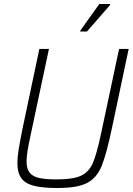

<svg xmlns="http://www.w3.org/2000/svg" viewBox="-20 -933 664 961"><path d="M67 -117Q67 -146 73.5 -186Q80 -226 94 -295L177 -688H225L135 -265Q123 -210 118 -179Q113 -148 113 -125Q113 -90 127 -70.5Q141 -51 173 -43Q205 -35 263 -35Q346 -35 385.5 -53.5Q425 -72 444.5 -116.5Q464 -161 486 -265L576 -688H624L541 -295Q513 -161 488.5 -101.5Q464 -42 415.5 -17Q367 8 268 8Q191 8 148 -3.5Q105 -15 86 -42Q67 -69 67 -117ZM382 -775V-780L477 -913H531V-908L415 -775Z"/></svg>

Font: Saira Semi Condensed ExtraLight
Style: Italic
Weight: 200
Width: 4
Italic angle: -12°
Designer: Hector Gatti with collaboration of the Omnibus-Type team
Foundry: Omnibus-Type
Version: Version 1.001; ttfautohint (v1.8)